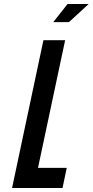

<svg xmlns="http://www.w3.org/2000/svg" viewBox="-20 -935 461 955"><path d="M421 -915 323 -825H245L316 -915ZM196 -735H304L169 -100H312L291 0H40Z"/></svg>

Font: League Gothic Italic
Style: Regular
Weight: 400
Designer: Tyler Finck
Foundry: The League of Moveable Type
Version: Version 1.001;PS 001.001;hotconv 1.0.56;makeotf.lib2.0.21325